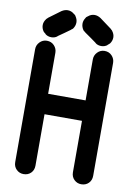

<svg xmlns="http://www.w3.org/2000/svg" viewBox="-100 -982 740 1055"><g transform="rotate(10 270.5 -454.5)"><path d="M51 -677Q51 -700 67.5 -717Q84 -734 107 -734Q132 -734 148 -717Q164 -700 164 -677V-448H373V-677Q373 -700 389.5 -717Q406 -734 429 -734Q454 -734 470 -717Q486 -700 486 -677V-47Q486 -22 470 -6Q454 10 429 10Q406 10 389.5 -6Q373 -22 373 -47V-334H164V-47Q164 -22 148 -6Q132 10 107 10Q84 10 67.5 -6Q51 -22 51 -47ZM440 -860 444 -856Q446 -854 447.5 -853Q449 -852 450 -850Q463 -833 463 -815Q463 -797 452 -781L446 -775Q442 -771 438 -769L441 -770Q426 -757 405 -757Q397 -757 388 -759.5Q379 -762 371 -769H372L340 -792L307 -815L304 -818Q300 -820 295 -825Q283 -842 283 -861Q283 -878 294 -894L293 -893Q296 -898 297.5 -899.5Q299 -901 302 -903Q303 -904 303.5 -904Q304 -904 305 -905Q321 -919 341 -919Q358 -919 375 -908ZM157 -908Q174 -919 191 -919Q211 -919 227 -905Q228 -904 228.5 -904Q229 -904 230 -903Q233 -901 234.5 -899.5Q236 -898 239 -893L238 -894Q249 -878 249 -861Q249 -842 237 -825Q232 -820 228 -818L225 -815L193 -792L160 -769H161Q153 -762 144 -759.5Q135 -757 127 -757Q106 -757 91 -770L94 -769Q90 -771 86 -775L80 -781Q69 -797 69 -815Q69 -833 82 -850Q83 -852 84.5 -853Q86 -854 88 -856L92 -860Z"/></g></svg>

Font: VDS
Style: Bold
Weight: 700
Designer: artmaker
Foundry: artmaker
Version: Version 1.000 2009 initial release